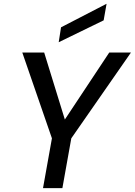

<svg xmlns="http://www.w3.org/2000/svg" viewBox="-20 -971 696 991"><path d="M202 0 248 -257 95 -700H208L316 -350H312L544 -700H656L348 -257L302 0ZM283 -753 295 -830 529 -951H530L515 -866Z"/></svg>

Font: DM Sans 28pt Medium
Style: Italic
Weight: 500
Italic angle: -10°
Version: Version 4.004;gftools[0.9.30]